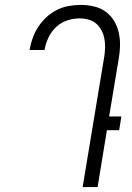

<svg xmlns="http://www.w3.org/2000/svg" viewBox="-20 -763 540 783"><path d="M317 0 405 -531Q408 -550 408.5 -569Q409 -588 405.5 -606Q402 -624 393.5 -640Q385 -656 372 -667Q359 -678 341 -683Q323 -688 304 -688Q279 -688 253.5 -679.5Q228 -671 208.5 -652.5Q189 -634 177.5 -609.5Q166 -585 162 -561L161 -559H100L101 -561Q105 -585 113.5 -608.5Q122 -632 136 -653.5Q150 -675 169.5 -693Q189 -711 212 -722.5Q235 -734 260 -738.5Q285 -743 309 -743Q336 -743 362.5 -737Q389 -731 410 -716Q431 -701 444.5 -679Q458 -657 464 -631Q470 -605 469.5 -577.5Q469 -550 464 -522L425 -288H475L466 -232H416L378 0Z"/></svg>

Font: Iosevka Term Curly Light
Style: Italic
Weight: 300
Italic angle: -9°
Designer: Belleve Invis
Foundry: Belleve Invis
Version: Version 32.3.0